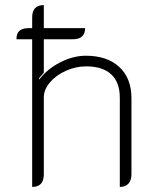

<svg xmlns="http://www.w3.org/2000/svg" viewBox="-20 -729 618 758"><path d="M499 -341V-41Q499 -17 487 -4Q475 9 453 9V-343Q453 -404 419 -435.5Q385 -467 320 -467Q279 -467 240 -449.5Q201 -432 177 -403.5Q153 -375 153 -345V-41Q153 9 107 9V-574H45Q45 -598 57.5 -608Q70 -618 94 -618H107V-660Q107 -709 153 -709V-618H316Q316 -574 267 -574H153V-442L134 -420L135 -415Q167 -457 218 -483Q269 -509 319 -509Q403 -509 451 -464.5Q499 -420 499 -341Z"/></svg>

Font: K2D Thin
Style: Regular
Weight: 100
Designer: Katatrad Aksorn Co.,Ltd.
Foundry: Cadson Demak Co.,Ltd.
Version: Version 1.000; ttfautohint (v1.6)